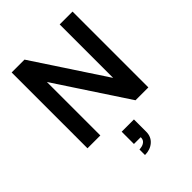

<svg xmlns="http://www.w3.org/2000/svg" viewBox="-286 -852 1289 1289"><g transform="rotate(-45 359.0 -207.5)"><path d="M311 305V252.5Q318.5 252.5 334 249.2Q349.5 246 362.5 234.8Q375.5 223.5 375.5 200H311V83.5H427.5V200Q427.5 247.5 394.5 276.2Q361.5 305 311 305ZM70 0V-720H192L526 -212.5V-720H648V0H526L192 -507.5V0Z"/></g></svg>

Font: Manrope ExtraLight
Style: Bold
Weight: 700
Version: Version 4.504